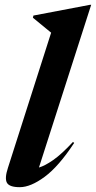

<svg xmlns="http://www.w3.org/2000/svg" viewBox="-20 -764 398 796"><path d="M192 -628.5Q178.5 -639.5 158.2 -656.2Q138 -673 116.5 -690.5L118.5 -699.5L352.5 -744H358L141.5 -69.5Q166 -76.5 200.5 -100.5Q235 -124.5 282.5 -175.5L287.5 -171.5Q223.5 -74 165.2 -31Q107 12 62 12Q19 12 8.8 -6.2Q-1.5 -24.5 13 -68.5Z"/></svg>

Font: Newsreader 72pt SemiBold
Style: Italic
Weight: 600
Italic angle: -17°
Designer: Hugues Gentile
Foundry: Production Type
Version: Version 1.003; ttfautohint (v1.8.3)